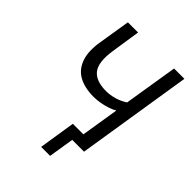

<svg xmlns="http://www.w3.org/2000/svg" viewBox="-241 -828 1105 1105"><g transform="rotate(45 311.5 -275.0)"><path d="M368 155H295L330 -68H454L443 0H393ZM405 0 453 -299Q435 -288 409 -279.5Q383 -271 356 -266.5Q329 -262 305 -262Q232 -262 183.5 -288.5Q135 -315 115 -372.5Q95 -430 111 -519L141 -705H224L197 -528Q181 -424 214.5 -380Q248 -336 332 -336Q365 -336 399.5 -346Q434 -356 464 -376L517 -705H601L489 0Z"/></g></svg>

Font: Nunito Sans 7pt Condensed
Style: Italic
Weight: 400
Width: 3
Italic angle: -9°
Designer: Vernon Adams
Foundry: Vernon Adams
Version: Version 3.101;gftools[0.9.27]